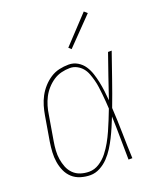

<svg xmlns="http://www.w3.org/2000/svg" viewBox="-141 -845 783 941"><g transform="rotate(-20 250.0 -374.5)"><path d="M167 8Q142 8 117 0.5Q92 -7 74 -23.5Q56 -40 46 -62.5Q36 -85 32 -110Q28 -135 29.5 -161Q31 -187 35 -213L57 -343Q61 -367 68 -391Q75 -415 87 -437.5Q99 -460 116.5 -479.5Q134 -499 155.5 -513Q177 -527 201.5 -532.5Q226 -538 251 -538Q276 -538 297 -525.5Q318 -513 331 -493.5Q344 -474 351.5 -451Q359 -428 364 -404Q369 -380 372 -355.5Q375 -331 377 -306Q396 -362 415 -418Q434 -474 454 -530H473Q450 -464 427 -397.5Q404 -331 379 -265Q383 -199 384 -132.5Q385 -66 388 0H368Q367 -56 366.5 -112.5Q366 -169 364 -226Q354 -201 343.5 -176.5Q333 -152 321 -128Q309 -104 294.5 -81Q280 -58 261 -38Q242 -18 217.5 -5Q193 8 167 8ZM167 -10Q195 -10 220 -26Q245 -42 263 -65Q281 -88 295 -113Q309 -138 320.5 -164Q332 -190 342.5 -216Q353 -242 363 -268Q362 -287 360.5 -306.5Q359 -326 357 -345Q355 -364 352.5 -383Q350 -402 345 -420.5Q340 -439 333.5 -456.5Q327 -474 315.5 -488Q304 -502 287 -511Q270 -520 251 -520Q229 -520 206.5 -514.5Q184 -509 164.5 -496Q145 -483 129 -465Q113 -447 102.5 -426.5Q92 -406 85.5 -384Q79 -362 76 -340L54 -210Q50 -187 48.5 -163.5Q47 -140 50.5 -118Q54 -96 62 -75.5Q70 -55 85.5 -39.5Q101 -24 122.5 -17Q144 -10 167 -10ZM291 -604 278 -616 410 -757 426 -743Z"/></g></svg>

Font: Iosevka Curly Thin Oblique
Style: Regular
Weight: 100
Italic angle: -9°
Monospace: yes
Designer: Belleve Invis
Foundry: Belleve Invis
Version: Version 11.1.0; ttfautohint (v1.8.3)